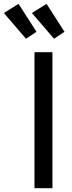

<svg xmlns="http://www.w3.org/2000/svg" viewBox="-95 -984 379 1004"><path d="M85.4 0V-710.9H179.2V0ZM41 -781.2 -74.7 -916 2 -963.9 95.7 -817.9ZM187.5 -781.2 71.8 -916 148.4 -963.9 242.2 -817.9Z"/></svg>

Font: RobotoFlex
Style: Regular
Weight: 400
Designer: Berlow after Robertson
Foundry: Google
Version: Version 2.136